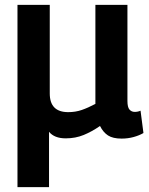

<svg xmlns="http://www.w3.org/2000/svg" viewBox="-20 -561 614 791"><path d="M52 210V-541H185V-176Q185 -99 261 -99Q291 -99 317 -108Q343 -117 373 -133V-541H505V-145Q505 -119 513.5 -109.5Q522 -100 535 -100Q548 -100 559 -105L571 -13Q554 -3 530.5 3.5Q507 10 481 10Q445 10 425 -3Q405 -16 392 -42Q359 -19 325 -5Q291 9 251 9Q204 9 182 -18V210Z"/></svg>

Font: Georama SemiBold
Style: Regular
Weight: 600
Designer: Jean-Baptiste Levee
Foundry: Production Type
Version: Version 1.000